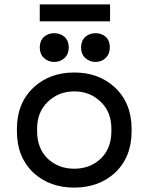

<svg xmlns="http://www.w3.org/2000/svg" viewBox="-20 -840 660 874"><path d="M579 -254V-242Q579 -124 502 -52Q428 14 318 14Q207 14 134 -52Q57 -124 57 -242V-254Q57 -371 134 -443Q207 -510 318 -510Q429 -510 502 -443Q579 -371 579 -254ZM196 -119Q245 -72 318 -72Q391 -72 440 -119Q487 -166 487 -242V-254Q487 -330 439 -376Q390 -424 318 -424Q246 -424 197 -376Q149 -330 149 -254V-242Q149 -166 196 -119ZM462 -577Q443 -558 415 -558Q388 -558 368 -576Q349 -594 349 -624Q349 -654 368 -672Q388 -689 415 -689Q442 -689 462 -672Q480 -654 480 -625Q480 -595 462 -577ZM274 -576Q254 -558 227 -558Q200 -558 180 -576Q161 -594 161 -624Q161 -654 180 -672Q200 -689 227 -689Q254 -689 274 -672Q293 -654 293 -624Q293 -594 274 -576ZM481 -743H161V-820H481Z"/></svg>

Font: Rilu
Style: Bold
Weight: 500
Designer: Alí Sinisterra
Foundry: Alí Sinisterra
Version: ""